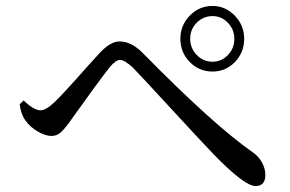

<svg xmlns="http://www.w3.org/2000/svg" viewBox="-20 -698 974 644"><path d="M837 -74Q800 -74 697 -180Q665 -213 547 -341Q454 -442 425 -472Q397 -497 383 -497Q369 -497 349 -474Q306 -419 217 -294Q215 -291 211 -285Q193 -262 184 -254Q170 -242 153 -242Q132 -242 106.5 -257Q81 -272 66 -293Q51 -312 46 -348L59 -361Q94 -328 116 -328Q134 -328 163 -355.5Q192 -383 275 -477Q307 -512 316 -522Q351 -559 381 -559Q421 -559 459 -520Q696 -279 828 -187Q847 -174 858.5 -153.5Q870 -133 870 -111Q870 -74 837 -74ZM693 -458Q648 -458 616.5 -490Q585 -522 585 -568Q585 -613 616.5 -645.5Q648 -678 693 -678Q736 -678 767.5 -645.5Q799 -613 799 -568Q799 -522 768 -490Q737 -458 693 -458ZM693 -491Q723 -491 744.5 -513.5Q766 -536 766 -567.5Q766 -599 744.5 -621.5Q723 -644 693 -644Q662 -644 640 -622Q618 -600 618 -568Q618 -536 640 -513.5Q662 -491 693 -491Z"/></svg>

Font: GenRyuMin TW M
Style: Regular
Weight: 500
Version: Version 1.501;PS 1;hotconv 16.6.51;makeotf.lib2.5.65220